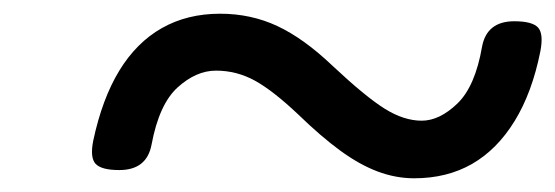

<svg xmlns="http://www.w3.org/2000/svg" viewBox="-20 -576 810 280"><path d="M584 -316Q557 -316 530.5 -326Q504 -336 476 -356.5Q448 -377 415 -409Q378 -444 351.5 -458.5Q325 -473 295 -473Q266 -473 239 -448.5Q212 -424 201 -365Q194 -328 154 -328Q128 -328 119.5 -337Q111 -346 116 -371Q129 -432 154 -473Q179 -514 216 -535Q253 -556 301 -556Q346 -556 384.5 -538Q423 -520 465 -480Q513 -435 541 -417.5Q569 -400 595 -400Q621 -400 647 -425Q673 -450 683 -508Q690 -545 730 -545Q756 -545 764.5 -536Q773 -527 768 -501Q756 -441 730.5 -399.5Q705 -358 668.5 -337Q632 -316 584 -316Z"/></svg>

Font: Playwrite AU VIC
Style: Regular
Weight: 400
Designer: Veronika Burian, José Scaglione
Foundry: TypeTogether
Version: Version 1.002